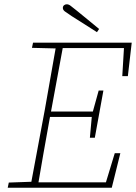

<svg xmlns="http://www.w3.org/2000/svg" viewBox="-20 -875 634 895"><path d="M16 0 21 -24 134 -28H142L139 0ZM121 0 189 -364Q203 -442 216.5 -520Q230 -598 244 -676H277L210 -313Q196 -235 182 -156.5Q168 -78 155 0ZM129 -652 134 -676H259L257 -649H249ZM143 0 145 -25H484L468 -6L515 -161H541L501 0ZM199 -330 201 -355H423L421 -330ZM261 -651 263 -676H594L576 -520H550L559 -670L574 -651ZM399 -233 408 -332 412 -352 440 -453H462L422 -233ZM442 -740 432 -725Q402 -744 372.5 -763Q343 -782 314 -800Q291 -815 282 -822Q273 -829 273 -838Q273 -846 278.5 -850.5Q284 -855 291 -855Q300 -855 308.5 -848.5Q317 -842 337 -826Q362 -806 388.5 -784Q415 -762 442 -740Z"/></svg>

Font: Source Serif 4 ExtraLight
Style: Italic
Weight: 250
Italic angle: -12°
Designer: Frank Grießhammer
Foundry: Adobe Systems Incorporated
Version: Version 4.004;hotconv 1.0.116;makeotfexe 2.5.65601